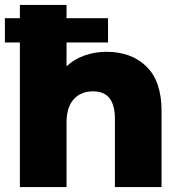

<svg xmlns="http://www.w3.org/2000/svg" viewBox="-20 -762 736 782"><path d="M638 -310V0H448V-279Q448 -390 359 -390Q310 -390 280.5 -358Q251 -326 251 -262V0H61V-742H251V-492Q282 -521 324 -536Q366 -551 414 -551Q515 -551 576.5 -491Q638 -431 638 -310ZM0 -688H420V-589H0Z"/></svg>

Font: Montserrat Alternates ExtraBold
Style: Regular
Weight: 800
Designer: Julieta Ulanovsky
Foundry: Julieta Ulanovsky
Version: Version 7.200